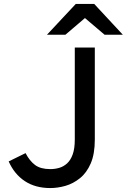

<svg xmlns="http://www.w3.org/2000/svg" viewBox="-20 -941 642 973"><path d="M234.5 12Q159 12 105.8 -23.2Q52.5 -58.5 24 -123L109.5 -165Q130 -125.5 157.8 -104.8Q185.5 -84 235 -84Q258.5 -84 280.5 -90.5Q302.5 -97 320.2 -113.2Q338 -129.5 348.5 -158.8Q359 -188 359 -233.5V-700H460.5V-234Q460.5 -160.5 439.8 -112.8Q419 -65 385 -37.8Q351 -10.5 311.8 0.8Q272.5 12 234.5 12ZM218 -765 364 -921H457.5L602.5 -765H510L410.5 -849.5L311.5 -765Z"/></svg>

Font: Overpass Medium
Style: Regular
Weight: 500
Designer: Delve Withrington, Dave Bailey, Thomas Jockin
Foundry: Delve Fonts LLC
Version: Version 4.000